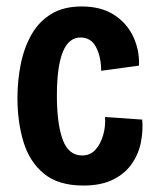

<svg xmlns="http://www.w3.org/2000/svg" viewBox="-20 -562 475 594"><path d="M238 12Q160 12 115.5 -25Q71 -62 52.5 -123.5Q34 -185 34 -259Q34 -314 44.5 -365Q55 -416 78 -456Q101 -496 139 -519Q177 -542 233 -542Q293 -542 333 -516Q373 -490 392.5 -448Q412 -406 410 -359L293 -343Q293 -385 277.5 -415.5Q262 -446 229 -446Q156 -446 156 -266Q156 -179 174 -130Q192 -81 234 -81Q259 -81 275 -98.5Q291 -116 299 -143.5Q307 -171 305 -200L420 -192Q423 -158 416 -122Q409 -86 388 -55.5Q367 -25 330 -6.5Q293 12 238 12Z"/></svg>

Font: Bricolage Grotesque 10pt Condensed SemiBold
Style: Regular
Weight: 600
Width: 3
Designer: Mathieu Triay
Foundry: Atelier Triay
Version: Version 1.000; ttfautohint (v1.8.4.7-5d5b);gftools[0.9.32]